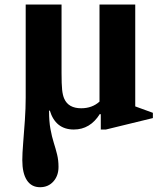

<svg xmlns="http://www.w3.org/2000/svg" viewBox="-20 -544 708 822"><path d="M151.5 257.5Q114.5 257.5 95 227.5Q75.5 197.5 75.5 141.5Q75.5 113.5 79.2 68Q83 22.5 86.5 -29.2Q90 -81 90 -126V-524.5H243.5V-231.5Q243.5 -183 246 -159.5Q248.5 -136 255 -121.5Q273 -80.5 327.5 -80.5Q374.5 -80.5 406 -109V-524.5H559V-88.5L634.5 -61V-38.5L433.5 10.5H411.5V-54.5L407.5 -56Q366 10.5 296 10.5Q217.5 10.5 193 -71.5L190 -69Q190 -24 196 8.5Q202 41 210.2 67Q218.5 93 224.5 117.5Q230.5 142 230.5 170.5Q230.5 208.5 208.5 233Q186.5 257.5 151.5 257.5Z"/></svg>

Font: Libre Caslon Text
Style: Bold
Weight: 700
Designer: Pablo Impallari, Rodrigo Fuenzalida, Katja Schimmel
Foundry: Pablo Impallari, Rodrigo Fuenzalida
Version: Version 2.000